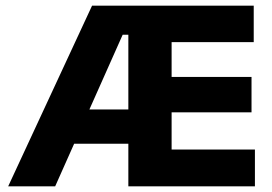

<svg xmlns="http://www.w3.org/2000/svg" viewBox="-20 -659 962 679"><path d="M175.1 0H8.9L305.6 -639H463.3L462.6 -536.1H413.8ZM459.7 -150.6H172V-271.9H459.7ZM881.5 0H479.4V-130.3H881.5ZM586.9 0H433.9V-639H586.9ZM869.5 -261.7H523.7V-386.9H869.5ZM877.3 -509.9H479.3V-639H877.3Z"/></svg>

Font: Anek Devanagari Medium
Style: Regular
Weight: 500
Designer: Kailash Malviya (Devanagari) & Yesha Goshar (Latin)
Foundry: Ek Type
Version: Version 1.003